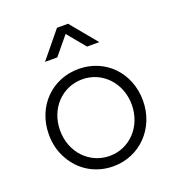

<svg xmlns="http://www.w3.org/2000/svg" viewBox="-143 -904 945 1030"><g transform="rotate(-20 329.5 -389.0)"><path d="M245 -640 330 -743 415 -640H485L361 -790H298L175 -640ZM330 12C479 12 598 -106 598 -266C598 -425 483 -543 330 -543C177 -543 61 -425 61 -266C61 -213 73 -166 97 -124C144 -39 229 12 330 12ZM330 -47C215 -47 125 -141 125 -266C125 -390 214 -484 330 -484C445 -484 534 -389 534 -266C534 -141 444 -47 330 -47Z"/></g></svg>

Font: Plus Jakarta Sans Light
Style: Regular
Weight: 300
Designer: Gumpita Rahayu
Foundry: Tokotype
Version: Version 2.071;gftools[0.9.30]